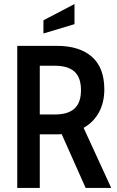

<svg xmlns="http://www.w3.org/2000/svg" viewBox="-20 -926 578 946"><path d="M65 -700H261Q371 -700 432.5 -646.5Q494 -593 494 -485Q494 -421 467.5 -372.5Q441 -324 392 -296L528 0H402L284 -265L265 -264H176V0H65ZM251 -362Q315 -362 347 -391Q379 -420 379 -482Q379 -544 347 -573Q315 -602 251 -602H176V-362ZM194 -826 347 -906V-807L194 -761Z"/></svg>

Font: Cabin Condensed SemiBold
Style: Regular
Weight: 600
Width: 3
Designer: Pablo Impallari
Foundry: Pablo Impallari. http://www.impallari.com Igino Marini. http://www.ikern.com
Version: Version 2.001